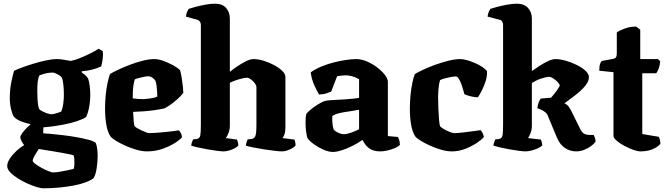

<svg xmlns="http://www.w3.org/2000/svg" viewBox="-20 -820 3616 1040"><path d="M214 200Q202 200 178.5 193Q155 186 127.5 173.5Q100 161 75.5 145.5Q51 130 35 113Q19 96 19 79Q19 61 33 39.5Q47 18 68.5 -2Q90 -22 111 -34Q104 -42 97 -55Q90 -68 90 -76Q90 -85 101.5 -100.5Q113 -116 128.5 -131Q144 -146 155 -155L215 -141L214 -98Q224 -98 253 -95Q282 -92 318.5 -88Q355 -84 392 -77.5Q429 -71 457.5 -63.5Q486 -56 498 -47Q504 -34 506.5 -14Q509 6 509 22Q509 57 503.5 92Q498 127 487 145Q472 157 444 167.5Q416 178 379 185Q342 192 299.5 196Q257 200 214 200ZM266 114Q280 114 299.5 111Q319 108 340.5 103.5Q362 99 379 95Q381 89 382 81.5Q383 74 383 64Q383 54 382.5 42Q382 30 379 22Q377 20 358.5 16Q340 12 314 7.5Q288 3 261.5 -1.5Q235 -6 215 -9Q195 -12 190 -13Q183 -2 175 10.5Q167 23 162 34Q157 45 157 50Q157 57 171.5 68Q186 79 205.5 89.5Q225 100 242.5 107Q260 114 266 114ZM214 -130Q179 -139 152 -145.5Q125 -152 105.5 -158.5Q86 -165 74 -172.5Q62 -180 55 -188Q47 -200 40 -228.5Q33 -257 33 -286Q33 -334 41 -374Q49 -414 56 -436Q66 -442 94 -452.5Q122 -463 157.5 -474Q193 -485 228 -492.5Q263 -500 288 -500Q305 -500 325.5 -496.5Q346 -493 363 -490Q382 -493 411 -504.5Q440 -516 469 -530.5Q498 -545 514 -556L537 -543Q539 -523 536 -499.5Q533 -476 528 -460Q501 -448 475 -442Q449 -436 423 -434V-427Q429 -423 439 -415.5Q449 -408 457 -395Q463 -379 466 -354Q469 -329 469 -307Q469 -271 462.5 -238Q456 -205 446 -186Q433 -176 397.5 -164Q362 -152 313 -143Q264 -134 214 -130ZM259 -201Q264 -201 274.5 -203.5Q285 -206 295.5 -209.5Q306 -213 312 -216Q319 -232 322.5 -257Q326 -282 326 -308Q326 -337 323 -363Q320 -389 315 -399Q312 -405 302 -411.5Q292 -418 281.5 -422.5Q271 -427 264 -427Q257 -427 245 -425.5Q233 -424 220 -420.5Q207 -417 194 -412Q187 -399 184.5 -378.5Q182 -358 182 -329Q182 -310 183 -288.5Q184 -267 186.5 -250.5Q189 -234 193 -228Q198 -223 210.5 -216.5Q223 -210 237.5 -205.5Q252 -201 259 -201Z M776 0Q749 0 717 -9.5Q685 -19 655.5 -32.5Q626 -46 605 -59.5Q584 -73 579 -80Q562 -106 555.5 -146.5Q549 -187 549 -230Q549 -267 552.5 -303.5Q556 -340 562.5 -371Q569 -402 576 -419Q590 -428 618.5 -441.5Q647 -455 682 -468.5Q717 -482 752.5 -491Q788 -500 817 -500Q838 -500 865.5 -490Q893 -480 918.5 -466Q944 -452 955 -440Q960 -425 964 -400Q968 -375 970.5 -351.5Q973 -328 973 -317Q959 -299 940.5 -282.5Q922 -266 903.5 -253Q885 -240 871 -233Q844 -227 815 -223Q786 -219 757 -217Q728 -215 701 -214Q703 -180 704.5 -160.5Q706 -141 710 -136Q713 -132 723 -126Q733 -120 746 -114Q759 -108 770.5 -103.5Q782 -99 788 -99Q803 -99 823 -100.5Q843 -102 865.5 -104Q888 -106 909.5 -108.5Q931 -111 949 -114Q954 -109 959 -100Q964 -91 966 -77Q955 -63 926.5 -45Q898 -27 859.5 -13.5Q821 0 776 0ZM758 -283Q771 -284 784 -285.5Q797 -287 809.5 -289.5Q822 -292 832 -297Q832 -308 831 -324Q830 -340 828 -356.5Q826 -373 821 -384Q815 -392 808 -397.5Q801 -403 794.5 -405Q788 -407 784 -407Q777 -407 762.5 -404.5Q748 -402 733.5 -398Q719 -394 710 -390Q706 -377 703 -358Q700 -339 699.5 -320.5Q699 -302 699 -287Q714 -285 729 -284Q744 -283 758 -283Z M1191 0Q1180 0 1156 -3Q1132 -6 1104 -11Q1076 -16 1052 -21.5Q1028 -27 1016 -31Q1016 -39 1019.5 -49Q1023 -59 1026 -65L1045 -67Q1062 -70 1065 -86.5Q1068 -103 1068 -147V-685Q1068 -695 1063 -702.5Q1058 -710 1049 -713L987 -730Q989 -746 994 -757Q999 -768 1002 -772Q1013 -776 1037.5 -782.5Q1062 -789 1091 -794.5Q1120 -800 1145 -800Q1184 -800 1204.5 -777Q1225 -754 1225 -719V-431Q1241 -444 1264.5 -460Q1288 -476 1312 -488Q1336 -500 1353 -500Q1377 -500 1406 -491.5Q1435 -483 1462.5 -468.5Q1490 -454 1508 -437Q1526 -420 1526 -402V-128Q1526 -106 1520.5 -91.5Q1515 -77 1510 -72L1575 -64Q1577 -58 1579 -49.5Q1581 -41 1581 -32Q1576 -25 1562.5 -17Q1549 -9 1534.5 -4.5Q1520 0 1508 0Q1496 0 1469 -3Q1442 -6 1410 -11Q1378 -16 1351 -21.5Q1324 -27 1312 -31Q1312 -39 1315.5 -49Q1319 -59 1321 -65L1343 -67Q1353 -69 1359 -76Q1365 -83 1367 -100Q1369 -117 1369 -147V-348Q1369 -355 1363.5 -364Q1358 -373 1349.5 -381Q1341 -389 1333 -394Q1325 -399 1319 -399Q1311 -399 1298 -396.5Q1285 -394 1270.5 -389.5Q1256 -385 1243.5 -380Q1231 -375 1225 -371V-139Q1225 -119 1218 -100Q1211 -81 1203 -72L1264 -64Q1266 -59 1268.5 -49.5Q1271 -40 1271 -32Q1266 -25 1251.5 -17Q1237 -9 1220 -4.5Q1203 0 1191 0Z M1783 3Q1759 3 1730.5 -10Q1702 -23 1678 -40.5Q1654 -58 1645 -73Q1640 -89 1637.5 -112Q1635 -135 1635 -156Q1635 -171 1636 -183Q1637 -195 1639 -203Q1647 -213 1660 -224Q1673 -235 1688.5 -245.5Q1704 -256 1718 -263.5Q1732 -271 1740 -273Q1749 -276 1772 -277.5Q1795 -279 1818 -280Q1835 -281 1850.5 -282Q1866 -283 1880.5 -284.5Q1895 -286 1906 -287Q1917 -288 1925 -290V-391Q1904 -403 1885.5 -407.5Q1867 -412 1853 -412Q1844 -412 1829 -410.5Q1814 -409 1806 -407L1774 -324Q1767 -321 1750 -315Q1733 -309 1708 -308Q1699 -323 1683.5 -356Q1668 -389 1663 -428Q1688 -446 1720.5 -459.5Q1753 -473 1788.5 -482Q1824 -491 1856 -495.5Q1888 -500 1910 -500Q1938 -500 1968 -487Q1998 -474 2023.5 -454.5Q2049 -435 2065 -414Q2081 -393 2081 -377V-83L2136 -78Q2139 -72 2142.5 -61Q2146 -50 2146 -35Q2136 -25 2117 -17Q2098 -9 2077 -4.5Q2056 0 2041 0Q2010 0 1991 -10Q1972 -20 1961 -34.5Q1950 -49 1943 -62Q1921 -46 1891.5 -31Q1862 -16 1833 -6.5Q1804 3 1783 3ZM1842 -93Q1852 -93 1867 -97Q1882 -101 1898 -107.5Q1914 -114 1925 -120V-225Q1912 -224 1898.5 -221Q1885 -218 1868 -216Q1843 -213 1819.5 -207.5Q1796 -202 1780 -192Q1779 -176 1780.5 -154.5Q1782 -133 1788 -117Q1798 -107 1814 -100Q1830 -93 1842 -93Z M2427 0Q2400 0 2368 -9.5Q2336 -19 2306.5 -32.5Q2277 -46 2256 -59.5Q2235 -73 2230 -80Q2213 -106 2206.5 -146.5Q2200 -187 2200 -230Q2200 -267 2203.5 -303.5Q2207 -340 2213.5 -371Q2220 -402 2227 -419Q2242 -428 2271.5 -442Q2301 -456 2337 -469Q2373 -482 2409 -491Q2445 -500 2473 -500Q2489 -500 2510 -494Q2531 -488 2553 -478.5Q2575 -469 2592 -457.5Q2609 -446 2618 -435Q2619 -406 2610.5 -380Q2602 -354 2591 -332Q2580 -310 2569 -293Q2549 -293 2529 -298.5Q2509 -304 2496 -309Q2490 -332 2482.5 -354.5Q2475 -377 2466.5 -391.5Q2458 -406 2449 -406Q2440 -406 2423 -403Q2406 -400 2389.5 -395.5Q2373 -391 2364 -386Q2361 -379 2358.5 -364.5Q2356 -350 2354.5 -332Q2353 -314 2353 -295Q2353 -266 2354.5 -230.5Q2356 -195 2358.5 -168Q2361 -141 2364 -136Q2367 -132 2376.5 -125.5Q2386 -119 2398.5 -113Q2411 -107 2422.5 -103Q2434 -99 2439 -99Q2458 -99 2489 -102.5Q2520 -106 2547 -110Q2574 -114 2583 -115Q2587 -111 2592.5 -102Q2598 -93 2601 -78Q2590 -64 2563 -46Q2536 -28 2501 -14Q2466 0 2427 0Z M2827 0Q2815 0 2791.5 -3Q2768 -6 2740 -11Q2712 -16 2688.5 -21.5Q2665 -27 2653 -31Q2653 -39 2656.5 -48.5Q2660 -58 2663 -65L2682 -67Q2700 -70 2702.5 -90Q2705 -110 2705 -147V-685Q2705 -694 2700.5 -702.5Q2696 -711 2686 -713L2621 -730Q2623 -746 2628 -757Q2633 -768 2636 -772Q2647 -776 2672 -782.5Q2697 -789 2726 -794.5Q2755 -800 2781 -800Q2818 -800 2839.5 -777.5Q2861 -755 2861 -719V-435Q2879 -448 2902 -463Q2925 -478 2948.5 -489Q2972 -500 2989 -500Q3014 -500 3045 -491Q3076 -482 3104.5 -468Q3133 -454 3151.5 -436.5Q3170 -419 3170 -402Q3170 -381 3152.5 -358.5Q3135 -336 3110.5 -316Q3086 -296 3065 -281Q3044 -266 3037 -260Q3043 -259 3052 -251.5Q3061 -244 3072 -224L3123 -121Q3133 -101 3145.5 -95Q3158 -89 3169 -89H3196Q3198 -84 3202 -74.5Q3206 -65 3206 -53Q3199 -42 3182.5 -29.5Q3166 -17 3144.5 -8.5Q3123 0 3100 0Q3069 0 3041 -18Q3013 -36 2997 -74L2944 -201Q2938 -209 2929 -215.5Q2920 -222 2909.5 -226.5Q2899 -231 2891 -234Q2892 -249 2897.5 -264Q2903 -279 2909 -286L2965 -291Q2972 -298 2979.5 -308Q2987 -318 2995 -328.5Q3003 -339 3007.5 -347Q3012 -355 3012 -358Q3012 -361 3006 -369Q3000 -377 2990.5 -385Q2981 -393 2971.5 -398.5Q2962 -404 2954 -404Q2942 -404 2914.5 -395.5Q2887 -387 2861 -370V-139Q2861 -118 2854 -99.5Q2847 -81 2840 -72L2910 -64Q2912 -59 2914.5 -49.5Q2917 -40 2917 -32Q2911 -25 2894 -17Q2877 -9 2858 -4.5Q2839 0 2827 0Z M3450 0Q3434 0 3410 -8.5Q3386 -17 3361 -30.5Q3336 -44 3319.5 -58.5Q3303 -73 3303 -84V-429L3226 -437Q3226 -463 3231 -475.5Q3236 -488 3241 -490L3301 -501Q3310 -503 3315.5 -508Q3321 -513 3321 -536V-644Q3332 -653 3361.5 -664.5Q3391 -676 3426 -676L3448 -659V-500H3544L3556 -488Q3555 -469 3548.5 -450.5Q3542 -432 3534 -423H3459V-94L3548 -79Q3551 -74 3554 -64Q3557 -54 3557 -40Q3546 -28 3529 -18.5Q3512 -9 3492 -4.5Q3472 0 3450 0Z"/></svg>

Font: Texturina Medium 12pt ExtraBold
Style: Regular
Weight: 800
Version: Version 1.002